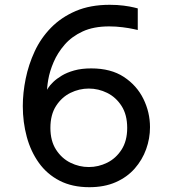

<svg xmlns="http://www.w3.org/2000/svg" viewBox="-20 -770 720 800"><path d="M352 10Q281 10 228.5 -17Q176 -44 142 -91.5Q108 -139 91.5 -200Q75 -261 75 -328Q75 -383 87 -442Q99 -501 124.5 -556Q150 -611 192.5 -654.5Q235 -698 295.5 -724Q356 -750 437 -750Q469 -750 495.5 -746.5Q522 -743 538 -739Q554 -735 554 -735V-645Q554 -645 536 -649Q518 -653 490.5 -656.5Q463 -660 435 -660Q370 -660 324.5 -639Q279 -618 249.5 -584Q220 -550 203.5 -511.5Q187 -473 181 -438Q175 -403 176 -380L172 -389Q174 -393 181 -404Q188 -415 202 -428.5Q216 -442 237.5 -455Q259 -468 289.5 -476.5Q320 -485 360 -485Q442 -485 496 -449.5Q550 -414 577.5 -358Q605 -302 605 -240Q605 -193 589 -148.5Q573 -104 541.5 -68Q510 -32 462.5 -11Q415 10 352 10ZM350 -74Q390 -74 426.5 -92Q463 -110 486.5 -146.5Q510 -183 510 -237Q510 -292 486.5 -328.5Q463 -365 426.5 -383Q390 -401 350 -401Q310 -401 273.5 -383Q237 -365 213.5 -328.5Q190 -292 190 -237Q190 -183 213.5 -146.5Q237 -110 273.5 -92Q310 -74 350 -74Z"/></svg>

Font: Be Vietnam Pro Variable Thin
Style: Regular
Weight: 100
Designer: Lam Bao, Tony Le, Vietanh Nguyen
Foundry: Yellow Type Foundry
Version: Version 1.002